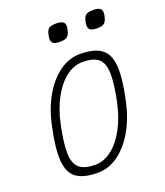

<svg xmlns="http://www.w3.org/2000/svg" viewBox="-153 -937 905 1053"><g transform="rotate(-20 300.0 -410.0)"><path d="M236 14Q153 14 111.5 -16.5Q70 -47 64.5 -118.5Q59 -190 86 -313Q106 -409 147.5 -480.5Q189 -552 245 -592Q301 -632 364 -632Q447 -632 488.5 -601.5Q530 -571 535.5 -500Q541 -429 514 -305Q494 -210 452.5 -138Q411 -66 355.5 -26Q300 14 236 14ZM237 -32Q288 -32 333.5 -67Q379 -102 413.5 -165.5Q448 -229 466 -313Q488 -418 486 -477.5Q484 -537 454.5 -561.5Q425 -586 363 -586Q312 -586 266.5 -551Q221 -516 186.5 -453Q152 -390 134 -305Q112 -201 114 -141Q116 -81 146 -56.5Q176 -32 237 -32ZM502 -732Q469 -732 458.5 -744.5Q448 -757 455 -788Q460 -815 472.5 -824.5Q485 -834 515 -834Q548 -834 559 -822Q570 -810 563 -780Q557 -752 544.5 -742Q532 -732 502 -732ZM286 -732Q253 -732 242.5 -744.5Q232 -757 239 -788Q244 -815 256.5 -824.5Q269 -834 299 -834Q332 -834 343 -822Q354 -810 347 -780Q341 -752 328.5 -742Q316 -732 286 -732Z"/></g></svg>

Font: Victor Mono Thin
Style: Italic
Weight: 100
Italic angle: -12°
Monospace: yes
Designer: Rune Bjørnerås
Version: Version 1.561;gftools[0.9.30]